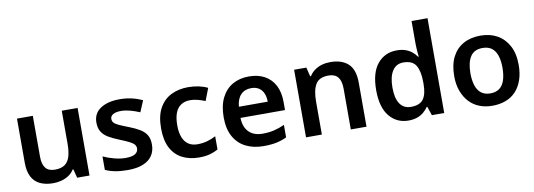

<svg xmlns="http://www.w3.org/2000/svg" viewBox="-59 -1133 4217 1516"><g transform="rotate(-10 2049.5 -375.0)"><path d="M560 -542V0H461L443 -70H437Q420 -42 393 -24.5Q366 -7 334.5 1.5Q303 10 268 10Q208 10 164 -10.5Q120 -31 97 -75Q74 -119 74 -188V-542H201V-214Q201 -154 225 -123.5Q249 -93 300 -93Q351 -93 380 -114Q409 -135 421 -176.5Q433 -218 433 -278V-542Z M1088 -156Q1088 -104 1063 -67Q1038 -30 989 -10Q940 10 867 10Q810 10 767 2Q724 -6 687 -23V-131Q727 -112 775.5 -99.5Q824 -87 865 -87Q919 -87 943 -103Q967 -119 967 -146Q967 -163 956.5 -176.5Q946 -190 918.5 -204Q891 -218 841 -238Q791 -258 756.5 -278.5Q722 -299 704 -328.5Q686 -358 686 -402Q686 -475 744 -513.5Q802 -552 897 -552Q948 -552 992.5 -542Q1037 -532 1080 -512L1042 -422Q1005 -438 966 -448.5Q927 -459 894 -459Q852 -459 829.5 -446Q807 -433 807 -410Q807 -392 818 -379.5Q829 -367 857 -354Q885 -341 935 -322Q984 -303 1018.5 -282Q1053 -261 1070.5 -231.5Q1088 -202 1088 -156Z M1438 10Q1362 10 1304 -19.5Q1246 -49 1213.5 -110.5Q1181 -172 1181 -268Q1181 -368 1216 -430.5Q1251 -493 1311 -522.5Q1371 -552 1447 -552Q1492 -552 1533 -543Q1574 -534 1603 -519L1565 -420Q1538 -431 1507 -439.5Q1476 -448 1446 -448Q1402 -448 1371.5 -428Q1341 -408 1326 -368.5Q1311 -329 1311 -269Q1311 -212 1326.5 -173Q1342 -134 1371.5 -114.5Q1401 -95 1443 -95Q1486 -95 1522.5 -105.5Q1559 -116 1591 -133V-27Q1561 -10 1524.5 0Q1488 10 1438 10Z M1934 -552Q2007 -552 2060 -523Q2113 -494 2141.5 -439Q2170 -384 2170 -306V-241H1813Q1815 -168 1854 -128Q1893 -88 1965 -88Q2016 -88 2057 -98Q2098 -108 2141 -127V-27Q2101 -8 2058 1Q2015 10 1954 10Q1875 10 1813.5 -20.5Q1752 -51 1717.5 -113Q1683 -175 1683 -267Q1683 -360 1714.5 -423.5Q1746 -487 1802.5 -519.5Q1859 -552 1934 -552ZM1936 -458Q1884 -458 1852.5 -425Q1821 -392 1816 -330H2047Q2047 -368 2035 -396.5Q2023 -425 1998.5 -441.5Q1974 -458 1936 -458Z M2587 -552Q2679 -552 2730 -505Q2781 -458 2781 -353V0H2655V-327Q2655 -389 2630.5 -419.5Q2606 -450 2555 -450Q2479 -450 2451 -402Q2423 -354 2423 -264V0H2296V-542H2394L2412 -469H2418Q2436 -497 2462 -515.5Q2488 -534 2519.5 -543Q2551 -552 2587 -552Z M3117 10Q3023 10 2964.5 -61Q2906 -132 2906 -270Q2906 -410 2965 -481Q3024 -552 3120 -552Q3160 -552 3189.5 -541.5Q3219 -531 3241 -513Q3263 -495 3278 -473H3283Q3281 -489 3278.5 -518.5Q3276 -548 3276 -571V-760H3404V0H3305L3281 -71H3276Q3261 -49 3239.5 -30.5Q3218 -12 3187.5 -1Q3157 10 3117 10ZM3155 -93Q3225 -93 3254 -132.5Q3283 -172 3283 -253V-269Q3283 -356 3255.5 -402.5Q3228 -449 3154 -449Q3097 -449 3066.5 -401.5Q3036 -354 3036 -268Q3036 -182 3066.5 -137.5Q3097 -93 3155 -93Z M4049 -272Q4049 -205 4031 -152.5Q4013 -100 3979.5 -63.5Q3946 -27 3897.5 -8.5Q3849 10 3789 10Q3733 10 3686 -8.5Q3639 -27 3605 -63.5Q3571 -100 3551.5 -152.5Q3532 -205 3532 -272Q3532 -363 3563.5 -425Q3595 -487 3653 -519.5Q3711 -552 3792 -552Q3868 -552 3925.5 -519.5Q3983 -487 4016 -425Q4049 -363 4049 -272ZM3662 -272Q3662 -216 3675.5 -174.5Q3689 -133 3717.5 -111Q3746 -89 3791 -89Q3836 -89 3864.5 -111Q3893 -133 3906 -174.5Q3919 -216 3919 -272Q3919 -330 3905.5 -370Q3892 -410 3864 -431.5Q3836 -453 3790 -453Q3723 -453 3692.5 -405.5Q3662 -358 3662 -272Z"/></g></svg>

Font: Noto Sans Khmer SemiBold
Style: Regular
Weight: 600
Version: Version 2.003